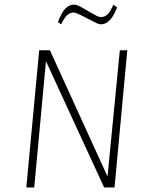

<svg xmlns="http://www.w3.org/2000/svg" viewBox="-20 -830 624 850"><path d="M96.5 0 153.5 -607.5H201L464 -31L454.5 -33L510.5 -607.5H543.5L487 0H441L175 -577.5L185 -575.5L131.5 0ZM250.5 -722.5 236.5 -732Q252.5 -775 269.5 -792.2Q286.5 -809.5 307 -809.5Q317 -809.5 328.5 -804.2Q340 -799 369 -781.5Q398.5 -764.5 408.5 -759.5Q418.5 -754.5 427.5 -754.5Q443.5 -754.5 456 -766.2Q468.5 -778 482 -809.5L498 -797.5Q488.5 -771 477 -754.5Q465.5 -738 453 -730.2Q440.5 -722.5 427.5 -722.5Q417 -722.5 404.8 -729Q392.5 -735.5 358.5 -752.5Q330.5 -767 321 -770.8Q311.5 -774.5 304.5 -774.5Q290.5 -774.5 277.8 -763.2Q265 -752 250.5 -722.5Z"/></svg>

Font: Karla ExtraLight
Style: Italic
Weight: 250
Italic angle: -8°
Designer: Jonathan Pinhorn
Version: Version 2.004;gftools[0.9.33]